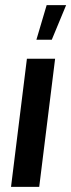

<svg xmlns="http://www.w3.org/2000/svg" viewBox="-20 -729 278 749"><path d="M133 0H23L85 -500H195ZM122 -574 162 -709H238L182 -574Z"/></svg>

Font: Kulim Park
Style: Bold Italic
Weight: 700
Italic angle: -8°
Designer: Noponies / Dale Sattler
Foundry: Noponies
Version: Version 1.000; ttfautohint (v1.8.3)